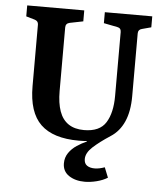

<svg xmlns="http://www.w3.org/2000/svg" viewBox="-54 -619 732 855"><g transform="rotate(5 312.5 -192.0)"><path d="M314 8Q199 8 143.5 -45.5Q88 -99 88 -216V-491Q88 -507 71 -512L33 -523V-572H288V-523L228 -511Q210 -507 210 -489V-205Q210 -151 223 -114.5Q236 -78 263.5 -59.5Q291 -41 333 -41Q403 -41 430.5 -85Q458 -129 458 -204V-490Q458 -508 441 -511L380 -523V-572H592V-523L551 -512Q534 -508 534 -491V-210Q534 -142 513.5 -96Q493 -50 454 -25Q403 8 314 8ZM356 188Q314 188 285.5 169Q257 150 257 114Q257 88 271 67.5Q285 47 307 32.5Q329 18 350 9V3L454 -25Q405 7 376.5 33.5Q348 60 348 87Q348 107 361 116Q374 125 395 125Q406 125 417.5 122.5Q429 120 440 116L458 161Q437 174 409 181Q381 188 356 188Z"/></g></svg>

Font: Rasa SemiBold
Style: Regular
Weight: 600
Designer: Anna Giedrys (Yrsa+Rasa design), David Brezina (Yrsa art-direction, Rasa art-direction, design)
Foundry: Rosetta Type Foundry
Version: Version 2.004